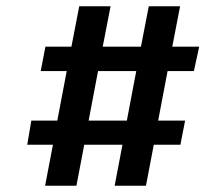

<svg xmlns="http://www.w3.org/2000/svg" viewBox="-20 -626 656 613"><path d="M124 -33 149 -164H67L80 -241H163L193 -399H110L125 -477H208L233 -606H333L308 -477H430L455 -606H555L530 -477H616L599 -399H515L485 -241H571L556 -164H471L446 -33H346L371 -164H249L224 -33ZM263 -241H385L415 -399H293Z"/></svg>

Font: Karla
Style: Bold Italic
Weight: 700
Italic angle: -8°
Designer: Jonathan Pinhorn
Version: Version 2.004;gftools[0.9.33]